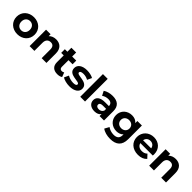

<svg xmlns="http://www.w3.org/2000/svg" viewBox="408 -2491 4442 4442"><g transform="rotate(45 2629.0 -270.0)"><path d="M328 8C499 8 623 -107 623 -269C623 -431 499 -546 328 -546C157 -546 32 -431 32 -269C32 -107 157 8 328 8ZM328 -120C250 -120 190 -176 190 -269C190 -362 250 -418 328 -418C406 -418 465 -362 465 -269C465 -176 406 -120 328 -120Z M1054 -546C981 -546 918 -521 876 -475V-538H727V0H883V-266C883 -365 937 -411 1012 -411C1081 -411 1121 -371 1121 -284V0H1277V-308C1277 -472 1181 -546 1054 -546Z M1723 -136C1706 -123 1683 -116 1660 -116C1618 -116 1593 -141 1593 -187V-406H1727V-526H1593V-657H1437V-526H1354V-406H1437V-185C1437 -57 1511 8 1638 8C1686 8 1733 -3 1765 -26Z M2034 8C2195 8 2288 -63 2288 -163C2288 -375 1963 -286 1963 -378C1963 -406 1993 -428 2063 -428C2112 -428 2165 -418 2218 -388L2270 -499C2219 -529 2137 -546 2063 -546C1906 -546 1814 -474 1814 -372C1814 -157 2139 -247 2139 -159C2139 -129 2112 -110 2040 -110C1974 -110 1901 -131 1853 -162L1801 -50C1851 -17 1943 8 2034 8Z M2384 0H2540V-742H2384Z M2902 -546C2816 -546 2729 -523 2670 -481L2726 -372C2765 -403 2824 -422 2881 -422C2965 -422 3005 -383 3005 -316H2881C2717 -316 2650 -250 2650 -155C2650 -62 2725 8 2851 8C2930 8 2986 -18 3015 -67V0H3161V-307C3161 -470 3066 -546 2902 -546ZM2890 -97C2835 -97 2802 -123 2802 -162C2802 -198 2825 -225 2898 -225H3005V-170C2987 -121 2942 -97 2890 -97Z M3715 -538V-469C3674 -521 3612 -546 3537 -546C3388 -546 3268 -443 3268 -286C3268 -129 3388 -26 3537 -26C3607 -26 3666 -48 3707 -93V-70C3707 27 3659 77 3549 77C3480 77 3405 53 3359 16L3297 128C3360 177 3459 202 3561 202C3755 202 3863 110 3863 -90V-538ZM3568 -154C3486 -154 3426 -207 3426 -286C3426 -365 3486 -418 3568 -418C3650 -418 3709 -365 3709 -286C3709 -207 3650 -154 3568 -154Z M4535 -267C4535 -440 4413 -546 4255 -546C4091 -546 3968 -430 3968 -269C3968 -109 4089 8 4275 8C4372 8 4447 -22 4497 -79L4414 -169C4377 -134 4336 -117 4279 -117C4197 -117 4140 -158 4125 -225H4532C4533 -238 4535 -255 4535 -267ZM4256 -428C4326 -428 4377 -384 4388 -316H4123C4134 -385 4185 -428 4256 -428Z M4966 -546C4893 -546 4830 -521 4788 -475V-538H4639V0H4795V-266C4795 -365 4849 -411 4924 -411C4993 -411 5033 -371 5033 -284V0H5189V-308C5189 -472 5093 -546 4966 -546Z"/></g></svg>

Font: AWKNG-Font
Style: Bold
Weight: 700
Designer: Awakening Church
Foundry: Awakening Church
Version: Version 1.700;PS 001.700;hotconv 1.0.88;makeotf.lib2.5.64775